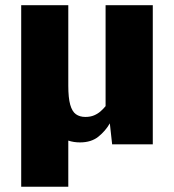

<svg xmlns="http://www.w3.org/2000/svg" viewBox="-20 -548 660 729"><path d="M60.5 161.1V-528.3H239.3V-222.7Q239.3 -176.3 246.6 -150.4Q253.9 -124.5 268.3 -114.3Q282.7 -104 304.2 -104Q323.2 -104 337.4 -110.1Q351.6 -116.2 362.3 -125.7Q373 -135.3 380.9 -145V-528.3H560.1V0H405.8L397 -79.6Q380.9 -51.3 353.8 -29.3Q326.7 -7.3 283.7 -7.3Q259.8 -7.3 239.3 -14.2V161.1Z"/></svg>

Font: Comme ExtraBold
Style: Regular
Weight: 800
Version: Version 1.000;gftools[0.9.27]